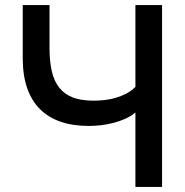

<svg xmlns="http://www.w3.org/2000/svg" viewBox="-20 -740 732 760"><path d="M516 0V-294.5Q497.5 -279.5 475 -269.5Q452.5 -259.5 428 -253.2Q403.5 -247 378.8 -244.2Q354 -241.5 331 -241.5Q269 -241.5 220.5 -258Q172 -274.5 138.5 -307.8Q105 -341 87.5 -391.5Q70 -442 70 -510V-720H176V-550Q176 -497 185 -458Q194 -419 214.5 -393Q235 -367 268.2 -354.2Q301.5 -341.5 350.5 -341.5Q371.5 -341.5 394.2 -344Q417 -346.5 439 -353Q461 -359.5 480.8 -370Q500.5 -380.5 516 -396V-720H621.5V0Z"/></svg>

Font: Vela Sans SemBd
Style: Regular
Weight: 600
Designer: Principal design: Mikhail Sharanda - project Manrope.
Design modification: Ravid Balaliev
Foundry: Mikhail Sharanda
Version: Version 1.001